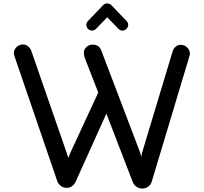

<svg xmlns="http://www.w3.org/2000/svg" viewBox="-20 -1074 1178 1110"><path d="M1078 -765Q1078 -756 1076 -752L857 -23Q852 -6 836.5 5Q821 16 802 16Q784 16 769 5.5Q754 -5 747 -23L595 -417L418 -25Q400 12 366 12Q347 12 332 1Q317 -10 311 -27L62 -754Q60 -762 60 -768Q60 -787 76 -802Q92 -817 113 -817Q129 -817 142 -806.5Q155 -796 161 -780L366 -189Q370 -174 376 -161Q382 -181 386 -189L548 -539L474 -729Q465 -751 465 -770Q465 -789 480 -802.5Q495 -816 515 -816Q554 -816 566 -781L791 -190L797 -168L801 -190L978 -777Q983 -794 996 -804.5Q1009 -815 1025 -815Q1046 -815 1061.5 -800Q1077 -785 1078 -765ZM712 -952Q721 -943 721 -931Q721 -917 711 -907Q701 -897 688 -897Q682 -897 675.5 -900Q669 -903 665 -907L600 -974L535 -907Q531 -903 524.5 -900Q518 -897 512 -897Q499 -897 489 -907Q479 -917 479 -931Q479 -943 488 -952L574 -1042Q585 -1054 599 -1054Q615 -1054 626 -1042Z"/></svg>

Font: Tsukimi Rounded SemiBold
Style: Regular
Weight: 600
Designer: Takashi Funayama
Foundry: Takashi Funayama
Version: Version 1.032; ttfautohint (v1.8.3)